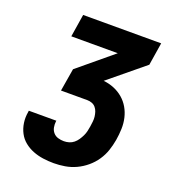

<svg xmlns="http://www.w3.org/2000/svg" viewBox="-135 -841 869 955"><g transform="rotate(20 300.0 -363.5)"><path d="M256 8Q227 8 199 4Q171 0 145.5 -10Q120 -20 99 -37Q78 -54 65.5 -78Q53 -102 49 -130Q45 -158 50 -187L51 -195H197L196 -192Q194 -175 197 -159.5Q200 -144 210 -132.5Q220 -121 235 -116.5Q250 -112 266 -112Q280 -112 293.5 -116Q307 -120 318 -129Q329 -138 337 -150Q345 -162 351 -174.5Q357 -187 360 -200Q363 -213 365 -226Q367 -240 368.5 -253Q370 -266 368.5 -279Q367 -292 363 -304Q359 -316 351 -325.5Q343 -335 331 -339.5Q319 -344 306 -344H167L187 -464L369 -615H123L142 -735H555L536 -615L350 -462Q380 -459 406.5 -448Q433 -437 454 -419Q475 -401 489 -377Q503 -353 509.5 -325Q516 -297 515 -267Q514 -237 509 -207Q504 -178 494.5 -149.5Q485 -121 467.5 -95Q450 -69 425.5 -48.5Q401 -28 373 -15Q345 -2 315 3Q285 8 256 8Z"/></g></svg>

Font: Iosevka Heavy Extended Oblique
Style: Regular
Weight: 900
Width: 7
Italic angle: -9°
Monospace: yes
Designer: Belleve Invis
Foundry: Belleve Invis
Version: Version 32.5.0; ttfautohint (v1.8.4)